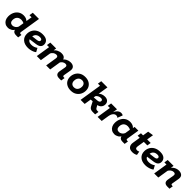

<svg xmlns="http://www.w3.org/2000/svg" viewBox="497 -2299 4027 4027"><g transform="rotate(45 2510.5 -286.0)"><path d="M188.4 10Q139.6 10 103.5 -12.3Q67.3 -34.6 47.6 -74.3Q27.9 -114.1 27.9 -165.3Q27.9 -233 53.7 -288.3Q79.6 -343.5 128.8 -376.8Q178 -410 248.8 -410Q289.3 -410 323.9 -394.8Q358.5 -379.6 377.2 -353.3L362.4 -335L388.1 -497.5H325.5L338.8 -583H522.6L449.9 -124.2Q446.1 -102.3 453.1 -93.9Q460.1 -85.5 477.6 -85.5H500.2L487 0H426Q366.9 0 343.2 -30.6Q319.5 -61.1 326.5 -107.4L329.2 -125.8L343.8 -99Q321.7 -41.9 277.8 -16Q233.8 10 188.4 10ZM224.4 -90.4Q258.6 -90.4 291.1 -113.4Q323.6 -136.5 343.5 -183.1L332.5 -147.4L358.2 -308.1L358.4 -284.8Q342.2 -297.3 318.5 -303.5Q294.9 -309.7 275 -309.7Q233.9 -309.7 204.9 -293.5Q175.9 -277.3 160.6 -246.9Q145.3 -216.4 145.3 -173.8Q145.3 -134.7 166.1 -112.5Q186.8 -90.4 224.4 -90.4Z M784.3 11Q681.7 11 622.3 -41.3Q562.9 -93.5 562.9 -181.6Q562.9 -245.6 591.5 -297.5Q620.2 -349.3 675.9 -380.2Q731.7 -411 810.9 -411Q897 -411 938.4 -374.4Q979.7 -337.8 979.7 -282.5Q979.7 -233.5 949.3 -204.6Q918.8 -175.6 852.7 -166.1L628.4 -135.3V-217.7L801.3 -239.4Q837.3 -243.6 853.3 -255.4Q869.4 -267.3 869.4 -288.2Q869.4 -306.9 853.8 -317.5Q838.3 -328.1 806.4 -328.1Q764.9 -328.1 736.3 -311Q707.6 -294 693.3 -265.9Q679 -237.9 679 -203.8V-182.3Q679 -137.2 706.8 -111.4Q734.6 -85.6 793.5 -85.6Q835.4 -85.6 870.1 -99.2Q904.8 -112.8 928.6 -131.5L973.5 -48.7Q954.2 -31.2 923.3 -18Q892.4 -4.7 856.4 3.1Q820.4 11 784.3 11Z M1040.8 0 1090.5 -314.5H1027.9L1041.2 -400H1214.9L1197.1 -276.2L1189.1 -311.1Q1220.4 -360.8 1268.3 -385.4Q1316.2 -410 1367.7 -410Q1423.4 -410 1451.9 -386.7Q1480.4 -363.3 1483.7 -324.8L1459.1 -311.1Q1493.4 -360.8 1539.8 -385.4Q1586.2 -410 1637.7 -410Q1700.4 -410 1732.8 -377.1Q1765.2 -344.3 1754.2 -279.3L1728 -125.7Q1724 -104.5 1730.4 -95Q1736.8 -85.5 1756.4 -85.5H1778.4L1764.8 0H1703.4Q1644.2 0 1619.6 -29.3Q1595 -58.6 1604.8 -114.4L1628.5 -250.1Q1634 -281.8 1621.6 -296.8Q1609.1 -311.9 1580.7 -311.9Q1544.4 -311.9 1512.6 -287.7Q1480.8 -263.5 1458.1 -213.5L1482.7 -283L1437.9 0H1318.3L1357.8 -250.1Q1362.5 -281.8 1350.8 -296.8Q1339.1 -311.9 1310.7 -311.9Q1275.6 -311.9 1244.2 -290.1Q1212.8 -268.3 1190.9 -222.8L1206.5 -283L1161.7 0Z M2051.9 10.3Q1987.7 10.3 1940.2 -13.9Q1892.7 -38.1 1866.7 -81.4Q1840.6 -124.8 1840.6 -183.3Q1840.6 -243 1867.4 -294.6Q1894.1 -346.3 1945.8 -378.3Q1997.4 -410.3 2072.3 -410.3Q2136.3 -410.3 2183.8 -386.1Q2231.3 -361.9 2257.4 -318.6Q2283.4 -275.3 2283.4 -216.7Q2283.4 -157 2256.7 -105.4Q2230 -53.8 2178.7 -21.8Q2127.4 10.3 2051.9 10.3ZM2053.3 -85.9Q2089.4 -85.9 2114.5 -102.5Q2139.7 -119.1 2152.9 -148.6Q2166.1 -178.1 2166.1 -216.2Q2166.1 -261.6 2140.5 -287.8Q2114.9 -314.1 2070.7 -314.1Q2035.4 -314.1 2009.9 -297.7Q1984.4 -281.2 1971.2 -251.9Q1958 -222.7 1958 -183.7Q1958 -138.4 1983.6 -112.2Q2009.2 -85.9 2053.3 -85.9Z M2460.7 0H2339.8L2418.5 -497.5H2355.9L2369.2 -583H2552.7L2510.2 -314.6L2500.5 -340.1Q2525.7 -374.1 2564.8 -392.1Q2603.9 -410 2652.4 -410Q2713.6 -410 2744.8 -379.5Q2775.9 -349 2775.9 -301.2Q2775.9 -247.9 2740.8 -210.1Q2705.6 -172.3 2637.6 -167.3L2594.1 -163.9L2638.8 -213.3L2696.3 -114Q2706.5 -97.3 2719.7 -91.4Q2732.8 -85.5 2751.8 -85.5H2783.7L2770.4 0H2693.1Q2660.6 0 2634.5 -12.9Q2608.5 -25.8 2594.3 -53L2523 -190.7L2565.9 -160.3L2484.9 -154.3ZM2494.7 -213.8 2474.1 -229.1 2593.2 -238.3Q2629.5 -241 2647.2 -254.1Q2664.9 -267.2 2664.9 -292.2Q2664.9 -310.6 2652.3 -320.3Q2639.7 -330 2613 -330Q2579.6 -330 2546.8 -312.4Q2514.1 -294.8 2497.2 -263.7L2508.7 -301Z M2844.8 0 2894.5 -314.5H2831.9L2845.2 -400H3019.6L2995.9 -249.9L2988.9 -261.7Q3011.6 -325 3037.8 -356.6Q3064 -388.3 3090.4 -399.2Q3116.8 -410 3138 -410Q3174.8 -410 3194.7 -392.3L3150.2 -277.9Q3139.5 -290.1 3126.5 -295.4Q3113.5 -300.6 3097.5 -300.6Q3077 -300.6 3055.3 -287.1Q3033.6 -273.6 3016.9 -244.9Q3000.2 -216.2 2992.7 -171.3L2965.7 0Z M3347.4 10Q3298.6 10 3262.5 -12.3Q3226.3 -34.6 3206.6 -74.3Q3186.9 -114.1 3186.9 -165.3Q3186.9 -233 3212.7 -288.3Q3238.6 -343.5 3287.8 -376.8Q3337 -410 3407.8 -410Q3449 -410 3484.4 -394.3Q3519.8 -378.5 3542.5 -347.8L3531.5 -335L3541.8 -400H3652.8L3608.9 -124.2Q3605.1 -102.3 3612.1 -93.9Q3619.1 -85.5 3636.6 -85.5H3659.2L3646 0H3585Q3525.9 0 3502.2 -30.6Q3478.5 -61.1 3485.5 -107.4L3488.2 -125.8L3502.8 -99Q3480.7 -41.9 3436.8 -16Q3392.8 10 3347.4 10ZM3383.4 -90.4Q3417.6 -90.4 3450.1 -113.4Q3482.6 -136.5 3502.5 -183.1L3491.5 -147.4L3517.2 -308.1L3517.4 -284.8Q3501.2 -297.3 3477.5 -303.5Q3453.9 -309.7 3434 -309.7Q3392.9 -309.7 3363.9 -293.5Q3334.9 -277.3 3319.6 -246.9Q3304.3 -216.4 3304.3 -173.8Q3304.3 -134.7 3325.1 -112.5Q3345.8 -90.4 3383.4 -90.4Z M3879.6 10Q3804 10 3772.9 -32.2Q3741.8 -74.5 3751.3 -136.1L3779.5 -314.5H3716.9L3730.5 -400H3792.8L3813.6 -530.3L3937.7 -549.6L3913.7 -400H4018.4L4004.9 -314.5H3900.4L3875.5 -157Q3870 -122.3 3882.2 -105.2Q3894.5 -88.1 3926.1 -88.1Q3940.1 -88.1 3953.6 -92.9Q3967.1 -97.6 3976.9 -103.9L3991.9 -20.4Q3968.4 -4.8 3939.5 2.6Q3910.7 10 3879.6 10Z M4266.3 11Q4163.7 11 4104.3 -41.3Q4044.9 -93.5 4044.9 -181.6Q4044.9 -245.6 4073.5 -297.5Q4102.2 -349.3 4157.9 -380.2Q4213.7 -411 4292.9 -411Q4379 -411 4420.4 -374.4Q4461.7 -337.8 4461.7 -282.5Q4461.7 -233.5 4431.3 -204.6Q4400.8 -175.6 4334.7 -166.1L4110.4 -135.3V-217.7L4283.3 -239.4Q4319.3 -243.6 4335.3 -255.4Q4351.4 -267.3 4351.4 -288.2Q4351.4 -306.9 4335.8 -317.5Q4320.3 -328.1 4288.4 -328.1Q4246.9 -328.1 4218.3 -311Q4189.6 -294 4175.3 -265.9Q4161 -237.9 4161 -203.8V-182.3Q4161 -137.2 4188.8 -111.4Q4216.6 -85.6 4275.5 -85.6Q4317.4 -85.6 4352.1 -99.2Q4386.8 -112.8 4410.6 -131.5L4455.5 -48.7Q4436.2 -31.2 4405.3 -18Q4374.4 -4.7 4338.4 3.1Q4302.4 11 4266.3 11Z M4522.8 0 4572.5 -314.5H4509.9L4523.2 -400H4697.6L4678.4 -276.2L4671.1 -311.1Q4705.4 -360.8 4751 -385.4Q4796.7 -410 4849.7 -410Q4910.9 -410 4944.1 -377.1Q4977.2 -344.3 4966.2 -279.3L4940 -125.7Q4936 -104.5 4942.4 -95Q4948.8 -85.5 4968.4 -85.5H4988.9L4975.3 0H4914.6Q4855.5 0 4831.3 -29.3Q4807 -58.6 4816.8 -114.4L4840.5 -251.6Q4846 -283.2 4833.6 -297.6Q4821.1 -311.9 4792.7 -311.9Q4757.6 -311.9 4726.6 -290.1Q4695.6 -268.3 4672.9 -222.8L4689.2 -286L4643.7 0Z"/></g></svg>

Font: Rokkitt SemiBold
Style: Italic
Weight: 600
Italic angle: -9°
Designer: Vernon Adams
Foundry: Vernon Adams
Version: Version 3.103